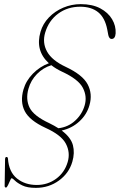

<svg xmlns="http://www.w3.org/2000/svg" viewBox="-20 -732 580 929"><path d="M153.5 177Q112 177 88 165.2Q64 153.5 52.5 142Q41 130.5 36 130.5Q33.5 130.5 28.8 141.8Q24 153 18.5 164.2Q13 175.5 9 175.5Q3 175.5 2.5 168L4.5 40Q4.5 29 10 27.5Q17.5 26.5 18.5 35.5Q23 100 62 131.5Q101 163 158 163Q210.5 163 251.5 133Q292.5 103 307.5 52Q321 6 298.8 -36.5Q276.5 -79 200 -113.5Q123 -149 99.8 -194.2Q76.5 -239.5 93.5 -299Q106 -342 139.5 -376Q173 -410 216.5 -426Q149.5 -487 176 -578Q187.5 -617.5 216.8 -647.8Q246 -678 286.2 -695Q326.5 -712 370.5 -712Q426.5 -712 464.8 -691.8Q503 -671.5 522.2 -639.2Q541.5 -607 539.5 -570.5Q537.5 -544 520.5 -543.5Q513.5 -543.5 509.5 -549.2Q505.5 -555 504 -562.5L499 -589Q488 -646 455 -672.8Q422 -699.5 368 -699.5Q307 -699.5 261.5 -666Q216 -632.5 198.5 -574Q184 -525 207.8 -482.2Q231.5 -439.5 298 -408.5Q380 -370 404.2 -323.8Q428.5 -277.5 413 -223.5Q400.5 -178 364 -144.5Q327.5 -111 278.5 -100.5Q323 -67 332.8 -29.5Q342.5 8 330 50.5Q314 106 265.2 141.5Q216.5 177 153.5 177ZM218.5 -136Q243 -124 262.5 -111.5Q309.5 -117 343.2 -147.8Q377 -178.5 389.5 -221.5Q402.5 -265 381 -306.8Q359.5 -348.5 280.5 -385Q250.5 -399 228.5 -416.5Q189 -404.5 159 -374Q129 -343.5 117.5 -302Q103.5 -251.5 123.2 -211.2Q143 -171 218.5 -136Z"/></svg>

Font: Fraunces 144pt Soft Thin
Style: Italic
Weight: 100
Italic angle: -16°
Version: Version 1.000;[0bf87f6ff]